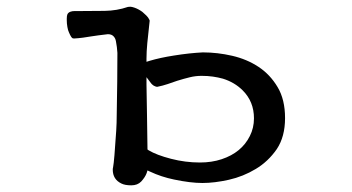

<svg xmlns="http://www.w3.org/2000/svg" viewBox="-20 -496 1040 567"><path d="M326.7 -339.8Q326.7 -261.7 324.7 -156.2Q324.7 -133.8 323.2 -109.9Q317.4 -19.5 314 -2.4Q313 1.5 313 4.9Q313 33.7 338.4 45.9Q349.1 51.3 367.7 51.3Q386.2 51.3 397 40Q408.7 27.3 413.1 15.1L415.5 7.3L422.9 10.7Q456.1 26.4 494.1 34.2Q542.5 44.4 577.9 44.4Q613.3 44.4 655.8 34.9Q698.2 25.4 735.4 2.9Q772 -19 797.4 -55.7Q821.8 -92.3 821.8 -147.2Q821.8 -202.1 799.8 -238.8Q777.8 -275.9 743.4 -298.6Q709 -321.3 665.5 -331.3Q622.1 -341.3 579.1 -341.3Q540 -339.4 493.7 -332Q453.1 -325.7 421.9 -316.4L412.6 -313.5V-323.2Q412.6 -343.3 415 -368.7Q421.4 -431.6 421.9 -433.6Q421.9 -434.1 421.9 -434.6Q421.9 -435.1 421.9 -435.8Q421.9 -436.5 420.4 -439Q418 -444.3 411.9 -450.4Q405.8 -456.5 400.4 -460.9Q389.2 -469.2 376.5 -473.6Q369.1 -476.1 364.7 -476.1Q360.4 -476.1 357.9 -475.6Q325.2 -464.4 289.1 -463.9Q252.9 -463.4 222.7 -463.4H201.2Q184.1 -463.4 179.2 -454.1Q177.2 -449.7 177.2 -441.4V-435.5Q177.2 -426.3 179 -416.3Q180.7 -406.2 183.6 -400.4Q190.4 -384.3 194.8 -382.8Q195.3 -382.3 199 -382.3Q202.6 -382.3 211.7 -383.3Q220.7 -384.3 225.1 -384.8Q234.4 -386.2 247.1 -388.2Q259.8 -390.1 270.5 -391.6Q288.1 -394 298.3 -395H298.8Q309.1 -395 314.9 -389.2Q320.8 -383.3 322.3 -374.5Q325.7 -357.4 326.7 -339.8ZM638.2 -263.7Q672.9 -252.9 696.8 -229Q730 -195.8 730 -146.5Q730 -118.2 717.8 -94.2Q693.4 -45.4 634.8 -25.9Q605.5 -16.1 570.3 -16.1Q527.3 -16.1 484.9 -27.1Q442.4 -38.1 418.9 -52.2L415.5 -54.7V-58.6Q415.5 -82.5 414.1 -156.5Q412.6 -230.5 412.6 -246.1V-268.1L425.8 -250.5L428.7 -247.1Q433.6 -242.2 440.4 -240.2Q442.4 -239.7 443.4 -239.7Q444.8 -239.7 444.8 -239.7Q460 -242.7 475.3 -247.8Q490.7 -252.9 502.9 -257.3Q523.4 -263.7 540.5 -267.8Q557.6 -272 575.4 -272Q593.3 -272 608.6 -269.8Q624 -267.6 638.2 -263.7Z"/></svg>

Font: Bakudai
Style: ExtraLight
Weight: 200
Version: Version 1.48